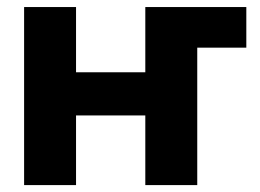

<svg xmlns="http://www.w3.org/2000/svg" viewBox="-20 -536 753 556"><path d="M442.5 -201.7H158.1V-326.7H442.5ZM200.2 0H49.8V-515.6H200.2ZM551.2 0H400.8V-515.6H551.2ZM500.1 -515.6H693.3V-398H500.1Z"/></svg>

Font: Intratopia Thin
Style: Regular
Weight: 100
Designer: Rasmus Andersson
Foundry: rsms
Version: Version 3.000;Glyphs 3.2.3 (3260)